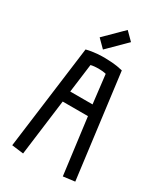

<svg xmlns="http://www.w3.org/2000/svg" viewBox="-202 -893 851 987"><g transform="rotate(30 223.5 -399.5)"><path d="M148.4 -323.2 105.5 9.8 36.1 1 116.2 -613.8Q132.8 -618.2 148.9 -620.6Q165 -623 179.2 -624.3Q193.4 -625.5 204.6 -625.7Q215.8 -626 223.1 -626Q238.3 -626 267.8 -624Q297.4 -622.1 331.5 -613.8L410.2 1L341.3 9.8L298.3 -323.2ZM223.1 -562Q211.4 -562 199.7 -560.8Q188 -559.6 178.2 -557.1L156.2 -387.2H288.6L268.6 -557.1Q258.8 -559.6 247.1 -560.8Q235.4 -562 223.1 -562ZM299.8 -763.2 193.8 -658.2 147.9 -704.1 253.9 -809.1Z"/></g></svg>

Font: Aubrey
Style: Regular
Weight: 400
Designer: Gayaneh Bagdasaryan | Cyreal.org
Foundry: Gayaneh Bagdasaryan | Cyreal.org
Version: Version 1.000